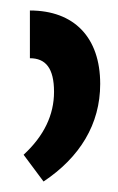

<svg xmlns="http://www.w3.org/2000/svg" viewBox="-20 -781 224 366"><path d="M37 -761V-670C67 -670 83 -651 83 -606C83 -562 64 -522 25 -486L63 -435C132 -481 171 -544 171 -621C171 -710 121 -761 37 -761Z"/></svg>

Font: Noto Sans Armenian Condensed Medium
Style: Regular
Weight: 500
Width: 3
Designer: Monotype Design Team
Foundry: Monotype Imaging Inc.
Version: Version 2.008